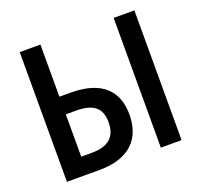

<svg xmlns="http://www.w3.org/2000/svg" viewBox="-124 -854 1041 993"><g transform="rotate(-20 396.5 -357.0)"><path d="M81 0H260C423 0 504 -81 504 -217C504 -347 428 -427 256 -427H195V-714H81ZM598 0H712V-714H598ZM195 -97V-330H250C343 -330 389 -298 389 -216C389 -135 343 -97 255 -97Z"/></g></svg>

Font: Noto Sans UI SemiCondensed Medium
Style: Regular
Weight: 500
Width: 4
Designer: Monotype Design Team
Foundry: Monotype Imaging Inc.
Version: Version 1.901